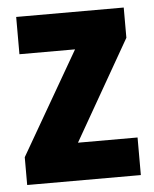

<svg xmlns="http://www.w3.org/2000/svg" viewBox="-45 -588 501 626"><g transform="rotate(-5 205.5 -274.5)"><path d="M391 0V-123H196L383 -450V-549H31V-427H213L19 -91V0Z"/></g></svg>

Font: Noto Sans Gurmukhi Condensed ExtraBold
Style: Regular
Weight: 800
Width: 3
Designer: Jelle Bosma - Monotype Design Team
Foundry: Monotype Imaging Inc.
Version: Version 2.004